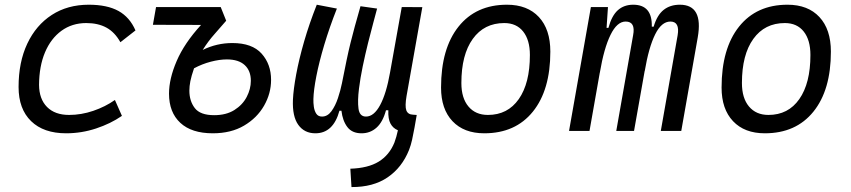

<svg xmlns="http://www.w3.org/2000/svg" viewBox="-20 -547 3556 802"><path d="M268.6 -66.9Q319.3 -66.9 369.6 -84Q419.9 -101.1 460 -129.4L489.3 -63Q441.9 -30.3 381.1 -10.3Q320.3 9.8 256.3 9.8Q162.1 9.8 109.9 -41Q57.6 -91.8 57.6 -183.6Q57.6 -287.6 94 -364.7Q130.4 -441.9 196.3 -484.6Q262.2 -527.3 350.6 -527.3Q427.7 -527.3 474.9 -501.2Q522 -475.1 545.9 -419.9L482.9 -370.6Q459.5 -412.6 424.6 -431.6Q389.6 -450.7 340.3 -450.7Q281.2 -450.7 236.8 -418.5Q192.4 -386.2 168 -328.4Q143.6 -270.5 143.1 -192.4Q143.6 -133.3 176.5 -100.1Q209.5 -66.9 268.6 -66.9Z M869.1 9.8Q780.3 9.8 733.2 -33.9Q686 -77.6 686 -155.8Q686 -217.8 718 -292.2Q750 -366.7 819.8 -442.9L618.7 -443.4L631.8 -517.6H901.9L924.8 -460.4Q903.8 -435.5 876.7 -405.3Q849.6 -375 826.7 -338.4Q885.3 -367.2 950.7 -367.2Q1033.2 -367.2 1072.8 -323Q1112.3 -278.8 1112.3 -213.4Q1112.3 -156.7 1083 -105.5Q1053.7 -54.2 999.3 -22.2Q944.8 9.8 869.1 9.8ZM790.5 -261.7Q779.3 -229 775.1 -207.8Q771 -186.5 771 -168.5Q771 -125 793.7 -95.5Q816.4 -65.9 874.5 -65.9Q924.8 -65.9 959 -87.4Q993.2 -108.9 1010.5 -142.1Q1027.8 -175.3 1027.8 -209.5Q1027.8 -251.5 1002.2 -275.1Q976.6 -298.8 927.7 -298.8Q897 -298.8 860.6 -289.3Q824.2 -279.8 790.5 -261.7Z M1448.2 234.4 1443.4 157.7Q1517.6 155.3 1561.8 128.2Q1606 101.1 1627.4 48.8Q1631.8 36.6 1635.5 23.9Q1639.2 11.2 1642.1 -2.9Q1621.6 -11.2 1611.1 -30.8Q1600.6 -50.3 1602.1 -86.4H1592.3Q1579.1 -37.1 1552.7 -13.7Q1526.4 9.8 1490.2 9.8Q1450.7 9.8 1430.9 -16.4Q1411.1 -42.5 1406.2 -84.5H1397.9Q1372.1 9.8 1297.4 9.8Q1251.5 9.8 1226.1 -25.4Q1200.7 -60.5 1203.6 -130.4Q1205.6 -173.8 1217.3 -236.8Q1229 -299.8 1250.5 -374.3Q1272 -448.7 1303.2 -527.3L1387.2 -511.2Q1356.4 -433.1 1334.7 -360.6Q1313 -288.1 1301.5 -229.2Q1290 -170.4 1289.1 -133.3Q1288.6 -117.7 1291 -100.6Q1293.5 -83.5 1301.3 -71.8Q1309.1 -60.1 1325.2 -60.1Q1348.1 -60.1 1364.5 -82.5Q1380.9 -105 1391.6 -137.2Q1402.3 -169.4 1408.2 -198.7Q1419.4 -255.9 1427.7 -295.4Q1436 -335 1444.1 -367.7Q1452.1 -400.4 1461.9 -436Q1471.7 -471.7 1485.8 -521L1555.2 -511.2Q1549.8 -491.2 1539.6 -453.1Q1529.3 -415 1517.3 -367.2Q1505.4 -319.3 1495.1 -269.8Q1484.9 -220.2 1479.5 -176.8Q1473.1 -126 1477.5 -93Q1481.9 -60.1 1508.8 -60.1Q1542 -60.1 1567.9 -108.2Q1593.8 -156.2 1609.4 -245.1L1658.2 -517.6L1744.1 -517.1L1678.2 -146Q1670.9 -103.5 1677.2 -86.2Q1683.6 -68.8 1705.1 -67.9L1719.7 -66.9H1720.7L1711.4 -13.7Q1706.5 13.7 1701.4 36.6Q1696.3 59.6 1688.5 79.6Q1659.2 152.8 1599.1 193.8Q1539.1 234.9 1448.2 234.4Z M2002.9 9.8Q1918 9.8 1870.1 -40.8Q1822.3 -91.3 1822.3 -181.2Q1822.3 -344.2 1895.3 -435.8Q1968.3 -527.3 2097.7 -527.3Q2183.1 -527.3 2231 -475.8Q2278.8 -424.3 2278.8 -331.5Q2278.8 -170.9 2205.8 -80.6Q2132.8 9.8 2002.9 9.8ZM2018.1 -66.9Q2100.6 -66.9 2147 -133.1Q2193.4 -199.2 2193.4 -317.4Q2193.4 -379.9 2165.3 -415.3Q2137.2 -450.7 2086.4 -450.7Q2002.4 -450.7 1954.8 -384.5Q1907.2 -318.4 1907.2 -200.2Q1907.2 -137.2 1936.8 -102.1Q1966.3 -66.9 2018.1 -66.9Z M2519.5 -517.6 2513.7 -430.7H2521.5Q2535.2 -481.4 2560.8 -504.4Q2586.4 -527.3 2625 -527.3Q2705.1 -527.3 2702.6 -435.5H2710.4Q2724.6 -483.9 2752 -505.6Q2779.3 -527.3 2819.8 -527.3Q2918.5 -527.3 2894.5 -390.6L2825.7 0H2740.2L2810.5 -399.4Q2820.3 -457 2780.3 -457Q2743.2 -457 2716.6 -403.3Q2689.9 -349.6 2672.9 -249V-251L2628.4 0H2554.2L2624.5 -399.4Q2635.7 -457 2593.3 -457Q2557.6 -457 2530.3 -401.6Q2502.9 -346.2 2485.4 -242.7V-243.7L2442.4 0H2356.9L2448.2 -517.6Z M3174.8 9.8Q3089.8 9.8 3042 -40.8Q2994.1 -91.3 2994.1 -181.2Q2994.1 -344.2 3067.1 -435.8Q3140.1 -527.3 3269.5 -527.3Q3355 -527.3 3402.8 -475.8Q3450.7 -424.3 3450.7 -331.5Q3450.7 -170.9 3377.7 -80.6Q3304.7 9.8 3174.8 9.8ZM3189.9 -66.9Q3272.5 -66.9 3318.8 -133.1Q3365.2 -199.2 3365.2 -317.4Q3365.2 -379.9 3337.2 -415.3Q3309.1 -450.7 3258.3 -450.7Q3174.3 -450.7 3126.7 -384.5Q3079.1 -318.4 3079.1 -200.2Q3079.1 -137.2 3108.6 -102.1Q3138.2 -66.9 3189.9 -66.9Z"/></svg>

Font: Cascadia Mono PL SemiLight
Style: Italic
Weight: 350
Italic angle: -10°
Monospace: yes
Designer: Aaron Bell
Foundry: Saja Typeworks
Version: Version 2404.023; ttfautohint (v1.8.4)